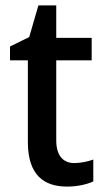

<svg xmlns="http://www.w3.org/2000/svg" viewBox="-20 -680 386 710"><path d="M255 -77C213 -77 188 -105 188 -161V-457H319V-540H188V-660H122L88 -543L17 -508V-457H83V-155C83 -32 143 10 228 10C266 10 301 2 325 -9V-90C306 -83 279 -77 255 -77Z"/></svg>

Font: Noto Sans Bengali SemiCondensed Medium
Style: Regular
Weight: 500
Width: 4
Designer: Joana Ranito - Universal Thirst; Jelle Bosma - Monotype Design Team
Foundry: Universal Thirst ehf.
Version: Version 3.000